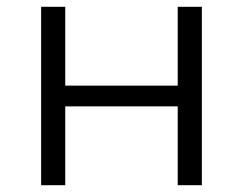

<svg xmlns="http://www.w3.org/2000/svg" viewBox="-20 -545 715 565"><path d="M172 0V-232H503V0H574V-525H503V-293H172V-525H101V0Z"/></svg>

Font: Montserrat Z
Style: Regular
Weight: 400
Designer: Julieta Ulanovsky
Foundry: Julieta Ulanovsky
Version: Version 8.000